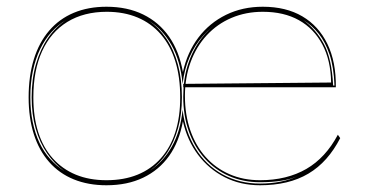

<svg xmlns="http://www.w3.org/2000/svg" viewBox="-20 -535 1095 570"><path d="M296 15Q242 15 199 -2.5Q156 -20 126 -54Q96 -88 80.5 -136.5Q65 -185 65 -246Q65 -309 80.5 -359Q96 -409 126 -444Q156 -479 199 -497Q242 -515 296 -515Q358 -515 405 -492Q452 -469 482 -426Q512 -383 523 -321Q536 -380 569 -423.5Q602 -467 651 -491Q700 -515 760 -515Q829 -515 877.5 -486.5Q926 -458 952 -404.5Q978 -351 977 -276H524V-286L963 -290Q962 -356 937 -403Q912 -450 867.5 -475Q823 -500 760 -500Q710 -500 667.5 -482Q625 -464 594 -430.5Q563 -397 546 -351Q529 -305 529 -250Q529 -194 545 -148Q561 -102 590.5 -69Q620 -36 661 -18Q702 0 752 0Q792 0 826.5 -8.5Q861 -17 889.5 -33.5Q918 -50 941.5 -75.5Q965 -101 983 -135L990 -125Q972 -90 948.5 -63.5Q925 -37 895.5 -19.5Q866 -2 830 6.5Q794 15 752 15Q694 15 647 -9Q600 -33 568 -75.5Q536 -118 523 -175Q512 -114 482 -72Q452 -30 405 -7.5Q358 15 296 15ZM296 0Q348 0 388.5 -16.5Q429 -33 457.5 -65Q486 -97 500.5 -142.5Q515 -188 515 -246Q515 -306 500.5 -353Q486 -400 457.5 -433Q429 -466 388.5 -483Q348 -500 297 -500Q229 -500 180 -470Q131 -440 105 -383Q79 -326 79 -246Q79 -188 93.5 -142.5Q108 -97 136.5 -65Q165 -33 205 -16.5Q245 0 296 0ZM969 -281H973Q971 -336 958.5 -373Q946 -410 926.5 -434.5Q907 -459 880 -476Q918 -448 941.5 -404.5Q965 -361 969 -281ZM70 -246Q70 -207 77 -173Q84 -139 97 -111.5Q110 -84 129 -63Q148 -42 171 -27Q142 -48 120 -79.5Q98 -111 86 -153Q74 -195 74 -246Q74 -301 87 -345.5Q100 -390 123 -423Q146 -456 177 -476Q153 -462 133 -440Q113 -418 99 -389Q85 -360 77.5 -324Q70 -288 70 -246ZM421 -474Q451 -454 473.5 -421Q496 -388 508 -344Q520 -300 520 -246Q520 -196 508.5 -154.5Q497 -113 476 -81.5Q455 -50 426 -29Q465 -55 490.5 -100.5Q516 -146 522 -209Q530 -144 560.5 -94.5Q591 -45 640.5 -17.5Q690 10 752 10Q785 10 814 4Q843 -2 863 -12Q844 -3 815.5 1.5Q787 6 752 6Q702 6 660 -12.5Q618 -31 587.5 -65Q557 -99 540.5 -145.5Q524 -192 524 -248Q524 -300 538 -343.5Q552 -387 578 -421Q604 -455 640 -476Q608 -457 583 -429Q558 -401 542.5 -365Q527 -329 522 -286Q516 -354 489 -401.5Q462 -449 421 -474Z"/></svg>

Font: Kalnia Glaze Thin Thin
Style: Regular
Weight: 250
Version: Version 1.110